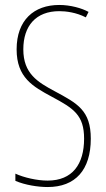

<svg xmlns="http://www.w3.org/2000/svg" viewBox="-20 -744 429 774"><path d="M346 -185C346 -299 292 -327 201 -376C132 -413 74 -447 74 -545C74 -640 125 -699 219 -699C246 -699 287 -694 326 -674L337 -696C310 -711 264 -724 219 -724C117 -724 47 -663 47 -545C47 -431 113 -395 189 -354C277 -307 319 -280 319 -185C319 -82 272 -16 172 -16C129 -16 77 -28 42 -44V-15C81 2 134 10 172 10C284 10 346 -59 346 -185Z"/></svg>

Font: Noto Sans Gurmukhi UI ExtraCondensed Thin
Style: Regular
Weight: 100
Width: 2
Designer: Jelle Bosma - Monotype Design Team
Foundry: Monotype Imaging Inc.
Version: Version 2.004